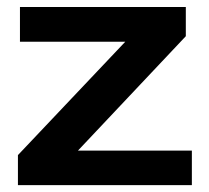

<svg xmlns="http://www.w3.org/2000/svg" viewBox="-20 -539 608 559"><path d="M32.2 0H538.6V-100.6H207L521 -433.6V-518.6H38.1V-417.5H344.7L32.2 -87.4Z"/></svg>

Font: Roboto Flex
Style: wght 600 wdth 140 opsz 13.0 GRAD 0.00 slnt 0.00 XTRA 468 XOPQ 96 YOPQ 79 YTLC 514 YTUC 712 YTAS 750 YTDE -203.00 YTFI 738
Weight: 600
Width: 8
Designer: Berlow after Robertson
Foundry: Google
Version: Version 3.100